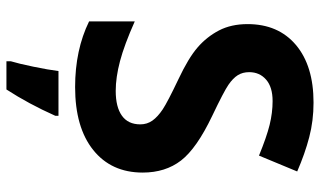

<svg xmlns="http://www.w3.org/2000/svg" viewBox="-217 -547 985 591"><g transform="rotate(90 275.5 -251.5)"><path d="M168.5 208Q175.8 184.1 185.3 138.2Q194.8 92.3 198.7 61H336.4V70.8Q299.8 152.8 255.4 221.2H168.5ZM511.2 -198.2Q511.2 -101.6 441.7 -45.9Q372.1 9.8 248 9.8Q133.8 9.8 45.9 -33.2V-173.8Q118.2 -141.6 168.2 -128.4Q218.3 -115.2 259.8 -115.2Q309.6 -115.2 336.2 -134.3Q362.8 -153.3 362.8 -190.9Q362.8 -211.9 351.1 -228.3Q339.4 -244.6 316.7 -259.8Q293.9 -274.9 224.1 -308.1Q158.7 -338.9 126 -367.2Q93.3 -395.5 73.7 -433.1Q54.2 -470.7 54.2 -521Q54.2 -615.7 118.4 -669.9Q182.6 -724.1 295.9 -724.1Q351.6 -724.1 402.1 -710.9Q452.6 -697.8 507.8 -673.8L459 -556.2Q401.9 -579.6 364.5 -588.9Q327.1 -598.1 291 -598.1Q248 -598.1 225.1 -578.1Q202.1 -558.1 202.1 -525.9Q202.1 -505.9 211.4 -491Q220.7 -476.1 241 -462.2Q261.2 -448.2 336.9 -412.1Q437 -364.3 474.1 -316.2Q511.2 -268.1 511.2 -198.2Z"/></g></svg>

Font: Zoram GWebM
Style: Bold
Weight: 700
Foundry: Ascender Corporation
Version: Version 1.000